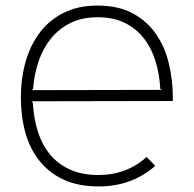

<svg xmlns="http://www.w3.org/2000/svg" viewBox="-20 -660 696 690"><path d="M601 -297 93 -296 98 -291Q101 -234 116.5 -186Q132 -138 161 -103.5Q190 -69 233 -50Q276 -31 334 -31Q384 -31 428 -47.5Q472 -64 507 -96L538 -64Q496 -27 445 -8.5Q394 10 335 10Q261 10 208.5 -14.5Q156 -39 121.5 -82.5Q87 -126 71 -184Q55 -242 55 -310Q55 -378 72 -438Q89 -498 123 -543Q157 -588 209 -614Q261 -640 330 -640Q406 -640 458 -611.5Q510 -583 541.5 -536.5Q573 -490 587 -431Q601 -372 601 -310ZM561 -337 556 -341Q553 -395 538.5 -441.5Q524 -488 496.5 -523Q469 -558 428 -578Q387 -598 331 -598Q275 -598 233.5 -577.5Q192 -557 163.5 -522Q135 -487 119 -440.5Q103 -394 99 -341L94 -336Z"/></svg>

Font: TypoPRO Sinkin Sans
Style: 200 X Light
Weight: 200
Designer: Keith Bates
Foundry: K-Type
Version: Sinkin Sans (version 1.0)  by Keith Bates   •   © 2014   www